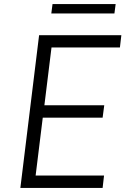

<svg xmlns="http://www.w3.org/2000/svg" viewBox="-20 -923 616 943"><path d="M548 -903 542 -857H232L238 -903ZM569 -690H233L198 -406H492L484 -345H190L155 -61H491L484 0H80L172 -750H576Z"/></svg>

Font: Orkney Light
Style: LightItalic
Weight: 300
Designer: Samuel Oakes and Alfredo Marco Pradil
Foundry: Alfredo Marco Pradil
Version: 1.0; ttfautohint (v1.5)